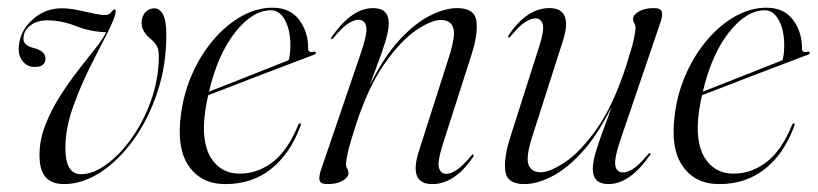

<svg xmlns="http://www.w3.org/2000/svg" viewBox="-20 -458 2070 486"><path d="M401 -370Q401 -292 378 -223.5Q355 -155 317.2 -103Q279.5 -51 233.8 -21.5Q188 8 142 8Q111.5 8 95.8 -9.2Q80 -26.5 80 -65.5Q80 -104 95 -142.2Q110 -180.5 132.8 -216Q155.5 -251.5 179.8 -282.5Q204 -313.5 223 -337.5Q242 -361.5 248.5 -376.5Q209 -377.5 172.8 -391.8Q136.5 -406 102 -406.5Q74 -407 56.8 -393.5Q39.5 -380 39.5 -361Q38 -343.5 65 -336.5Q96 -329 95 -308.5Q94 -288.5 68 -288.5Q49.5 -288.5 37.8 -302.5Q26 -316.5 27.5 -339.5Q30 -379 62 -408Q94 -437 135.5 -437Q154 -437 175.5 -432.8Q197 -428.5 215.5 -424.2Q234 -420 244.5 -420Q257 -420 261.5 -427Q266 -434 270.5 -434Q273.5 -434 273 -428Q272 -420 266.8 -407Q261.5 -394 253 -377V-376Q252.5 -376 252.5 -376Q234 -340 209 -290.5Q184 -241 164.8 -187Q145.5 -133 145.5 -83Q145.5 -17.5 184.5 -17Q215.5 -17 249.5 -41.8Q283.5 -66.5 313.2 -108.2Q343 -150 362 -202.8Q381 -255.5 382 -311Q382.5 -331 377.5 -340.5Q372.5 -350 362.5 -358.5Q337.5 -378 338.5 -402Q339 -417.5 348.2 -427.2Q357.5 -437 370.5 -437Q384.5 -437 392.8 -421.2Q401 -405.5 401 -370Z M740.5 -139Q715 -69.5 666.8 -30.8Q618.5 8 550.5 8Q489.5 8 457.8 -37.8Q426 -83.5 438.5 -172Q446 -226 468 -274.2Q490 -322.5 522.2 -359.5Q554.5 -396.5 592.5 -417.5Q630.5 -438.5 670 -438.5Q714.5 -438.5 737.5 -407.5Q760.5 -376.5 760 -335Q760 -324 773.5 -327Q778.5 -328 779.5 -325Q780.5 -322 776 -320Q772 -318.5 750.5 -310.2Q729 -302 697.2 -290Q665.5 -278 630.2 -264.5Q595 -251 562.2 -238.2Q529.5 -225.5 507 -217Q502.5 -197.5 499.5 -177Q488.5 -100 513.5 -59.2Q538.5 -18.5 586.5 -18.5Q632.5 -18.5 670.8 -48.2Q709 -78 734.5 -141Q736.5 -146 739.5 -146Q743 -145.5 740.5 -139ZM666 -432Q619.5 -432 575.5 -376.5Q531.5 -321 509 -226Q530.5 -234.5 559.8 -246Q589 -257.5 618.8 -269.2Q648.5 -281 673.2 -290.8Q698 -300.5 710.5 -305.5Q715 -318.5 715 -344Q715 -381.5 701.5 -406.8Q688 -432 666 -432Z M818.5 -359.5Q816.5 -360.5 819.5 -364.5Q870.5 -437.5 924.5 -437.5Q964 -437.5 964 -398.5Q964 -380.5 954.8 -350.8Q945.5 -321 934 -291Q922.5 -261 916 -242Q951.5 -314 991 -356.8Q1030.5 -399.5 1068.5 -418.5Q1106.5 -437.5 1137 -437.5Q1182 -437.5 1186 -404Q1190 -370.5 1173 -318L1102 -96.5Q1086.5 -48 1091.2 -33Q1096 -18 1109.5 -18Q1120.5 -18 1135.5 -27.5Q1150.5 -37 1172.5 -63.5Q1176 -68 1178 -67Q1180 -65.5 1177 -60Q1131 8 1074 8Q1014 8 1040 -74.5L1117 -315.5Q1134 -369 1127 -388.2Q1120 -407.5 1096 -407.5Q1072.5 -407.5 1034.2 -382Q996 -356.5 954.8 -298.8Q913.5 -241 881.5 -144Q865 -93 860.5 -72.5Q856 -52 856 -42Q856 -35 859 -30.8Q862 -26.5 862 -19.5Q862 -9 847.2 -0.5Q832.5 8 809.5 8Q791.5 8 789 -1Q786.5 -10 792.5 -28L892 -319.5Q910.5 -373 907 -390.5Q903.5 -408 887.5 -408Q876.5 -408 861.8 -398.8Q847 -389.5 824 -362Q820.5 -358 818.5 -359.5Z M1626 -70Q1628 -69 1625 -65Q1574 8 1520 8Q1480.5 8 1480.5 -31Q1480.5 -49 1489.8 -78.8Q1499 -108.5 1510.5 -138.5Q1522 -168.5 1528 -187.5Q1492.5 -115.5 1453.2 -72.8Q1414 -30 1376.2 -11Q1338.5 8 1307.5 8Q1263 8 1259 -25.5Q1255 -59 1272 -112L1342.5 -333Q1358.5 -381.5 1353.8 -396.5Q1349 -411.5 1335.5 -411.5Q1324.5 -411.5 1309.5 -402.2Q1294.5 -393 1272.5 -366Q1269 -362 1267 -363Q1265 -364 1268 -369.5Q1314 -437.5 1370.5 -437.5Q1431 -437.5 1405 -355L1328 -114.5Q1310.5 -60.5 1317.8 -41.2Q1325 -22 1349 -22Q1372 -22 1410.2 -47.5Q1448.5 -73 1489.8 -130.8Q1531 -188.5 1563 -285.5Q1579.5 -336.5 1584 -357Q1588.5 -377.5 1588.5 -387.5Q1588.5 -395 1585.5 -399.2Q1582.5 -403.5 1582.5 -410Q1582.5 -420.5 1597.2 -429Q1612 -437.5 1635 -437.5Q1652.5 -437.5 1655.2 -428.5Q1658 -419.5 1652 -402L1552.5 -110Q1534 -56.5 1537.5 -39Q1541 -21.5 1557 -21.5Q1568 -21.5 1582.8 -30.8Q1597.5 -40 1620.5 -67.5Q1623.5 -71.5 1626 -70Z M1990.5 -139Q1965 -69.5 1916.8 -30.8Q1868.5 8 1800.5 8Q1739.5 8 1707.8 -37.8Q1676 -83.5 1688.5 -172Q1696 -226 1718 -274.2Q1740 -322.5 1772.2 -359.5Q1804.5 -396.5 1842.5 -417.5Q1880.5 -438.5 1920 -438.5Q1964.5 -438.5 1987.5 -407.5Q2010.5 -376.5 2010 -335Q2010 -324 2023.5 -327Q2028.5 -328 2029.5 -325Q2030.5 -322 2026 -320Q2022 -318.5 2000.5 -310.2Q1979 -302 1947.2 -290Q1915.5 -278 1880.2 -264.5Q1845 -251 1812.2 -238.2Q1779.5 -225.5 1757 -217Q1752.5 -197.5 1749.5 -177Q1738.5 -100 1763.5 -59.2Q1788.5 -18.5 1836.5 -18.5Q1882.5 -18.5 1920.8 -48.2Q1959 -78 1984.5 -141Q1986.5 -146 1989.5 -146Q1993 -145.5 1990.5 -139ZM1916 -432Q1869.5 -432 1825.5 -376.5Q1781.5 -321 1759 -226Q1780.5 -234.5 1809.8 -246Q1839 -257.5 1868.8 -269.2Q1898.5 -281 1923.2 -290.8Q1948 -300.5 1960.5 -305.5Q1965 -318.5 1965 -344Q1965 -381.5 1951.5 -406.8Q1938 -432 1916 -432Z"/></svg>

Font: Fraunces 144pt S000 Light
Style: Italic
Weight: 300
Italic angle: -16°
Version: Version 1.000; ttfautohint (v1.8.3)